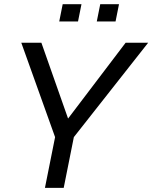

<svg xmlns="http://www.w3.org/2000/svg" viewBox="-20 -904 733 924"><path d="M82.5 -698.2H179.2L307.6 -333.5L584.5 -698.2H692.9L335.4 -244.1L286.6 0H196.3L245.1 -244.1ZM552.7 -883.8 536.1 -800.8H445.8L462.4 -883.8ZM372.1 -883.8 355.5 -800.8H265.1L281.7 -883.8Z"/></svg>

Font: Sansation
Style: Italic
Weight: 400
Designer: Bernd Montag
Version: Version 1.301